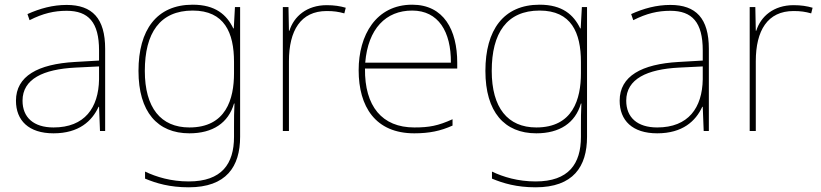

<svg xmlns="http://www.w3.org/2000/svg" viewBox="-20 -558 3498 818"><path d="M264 -537C205 -537 150 -522 97 -498L106 -472C163 -501 211 -512 264 -512C357 -512 402 -463 402 -343V-300L299 -294C142 -285 48 -234 48 -129C48 -45 102 10 208 10C316 10 372 -42 400 -103H402L406 0H428V-350C428 -480 373 -537 264 -537ZM301 -270 402 -275V-220C400 -99 341 -15 208 -15C123 -15 76 -58 76 -129C76 -222 165 -263 301 -270Z M801 -538C647 -538 570 -430 570 -256C570 -81 651 10 787 10C886 10 953 -34 977 -117H979C977 -78 977 -56 977 -17V25C977 140 925 215 784 215C709 215 646 196 598 173V203C646 223 703 240 784 240C944 240 1003 152 1003 25V-528H981L976 -437H974C946 -495 898 -538 801 -538ZM801 -513C936 -513 977 -419 977 -294V-246C977 -136 943 -15 787 -15C665 -15 597 -99 597 -256C597 -417 661 -513 801 -513Z M1372 -536C1287 -536 1232 -488 1213 -427H1211L1209 -528H1185V0H1211V-297C1211 -428 1261 -511 1372 -511C1402 -511 1422 -508 1447 -501L1453 -525C1429 -532 1404 -536 1372 -536Z M1736 -538C1582 -538 1508 -408 1508 -259C1508 -104 1579 10 1745 10C1809 10 1857 0 1908 -23V-50C1846 -22 1809 -15 1745 -15C1608 -15 1533 -105 1535 -266H1928V-291C1928 -430 1871 -538 1736 -538ZM1736 -513C1848 -513 1902 -423 1901 -291H1536C1548 -436 1624 -513 1736 -513Z M2279 -538C2125 -538 2048 -430 2048 -256C2048 -81 2129 10 2265 10C2364 10 2431 -34 2455 -117H2457C2455 -78 2455 -56 2455 -17V25C2455 140 2403 215 2262 215C2187 215 2124 196 2076 173V203C2124 223 2181 240 2262 240C2422 240 2481 152 2481 25V-528H2459L2454 -437H2452C2424 -495 2376 -538 2279 -538ZM2279 -513C2414 -513 2455 -419 2455 -294V-246C2455 -136 2421 -15 2265 -15C2143 -15 2075 -99 2075 -256C2075 -417 2139 -513 2279 -513Z M2836 -537C2777 -537 2722 -522 2669 -498L2678 -472C2735 -501 2783 -512 2836 -512C2929 -512 2974 -463 2974 -343V-300L2871 -294C2714 -285 2620 -234 2620 -129C2620 -45 2674 10 2780 10C2888 10 2944 -42 2972 -103H2974L2978 0H3000V-350C3000 -480 2945 -537 2836 -537ZM2873 -270 2974 -275V-220C2972 -99 2913 -15 2780 -15C2695 -15 2648 -58 2648 -129C2648 -222 2737 -263 2873 -270Z M3361 -536C3276 -536 3221 -488 3202 -427H3200L3198 -528H3174V0H3200V-297C3200 -428 3250 -511 3361 -511C3391 -511 3411 -508 3436 -501L3442 -525C3418 -532 3393 -536 3361 -536Z"/></svg>

Font: Noto Sans Lao UI Thin
Style: Regular
Weight: 100
Designer: Monotype Design Team
Foundry: Monotype Imaging Inc.
Version: Version 2.000